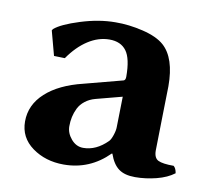

<svg xmlns="http://www.w3.org/2000/svg" viewBox="-58 -504 632 578"><g transform="rotate(10 258.0 -214.5)"><path d="M311 -222.2 309.1 -128.9C309.1 -122.1 307.5 -113.8 304.2 -104C300.9 -94.2 297.5 -87.6 293.9 -84C271.2 -61.2 246.6 -49.8 220.2 -49.8C205.9 -49.8 193.6 -55.8 183.3 -67.9C173.1 -79.9 168 -92.9 168 -106.9C168 -116.7 168.9 -126.1 170.9 -135.3C172.9 -144.4 176 -153.4 180.4 -162.4C184.8 -171.3 191.3 -179.2 200 -186C208.6 -192.9 218.9 -197.9 231 -201.2ZM437 -80.1C437 -91.1 437.7 -126.1 439 -185.1C440.3 -244 440.9 -274.6 440.9 -276.9C440.9 -334.5 427.6 -375.2 400.9 -398.9C386.2 -411.9 364.3 -422 335.2 -429C306.1 -436 278 -439.3 251 -439C217.4 -439 182 -433.1 144.8 -421.4C107.5 -409.7 82.2 -397.9 68.8 -386.2L65.9 -381.8L85.9 -307.1L119.1 -306.2C136.4 -331.2 155.6 -350.6 176.8 -364.3C197.9 -377.9 219.7 -384.8 242.2 -384.8C265.3 -384.8 282.6 -377.1 293.9 -361.8C305.3 -346.5 311 -320.3 311 -283.2C311 -276.4 309.1 -272.3 305.2 -271L188 -240.2C139.5 -228.5 101.7 -210.4 74.7 -185.8C47.7 -161.2 34.2 -132 34.2 -98.1C34.2 -65.3 47.7 -39.1 74.7 -19.5C101.7 0 133.8 9.8 170.9 9.8C224 9.8 269.7 -9.4 308.1 -47.9H310.1C317.2 -27.3 326.8 -12.6 338.9 -3.7C350.9 5.3 367.7 9.8 389.2 9.8C410.6 9.8 432.3 7 454.1 1.5C475.9 -4.1 493.8 -12.2 507.8 -22.9C506.2 -33 502.9 -40 498 -43.9C475.6 -43.9 459.8 -46.1 450.7 -50.5C441.6 -54.9 437 -64.8 437 -80.1Z"/></g></svg>

Font: Linux Biolinum G
Style: Bold
Weight: 700
Designer: Philipp H. Poll
Foundry: Philipp H. Poll
Version: Version 1.1.0